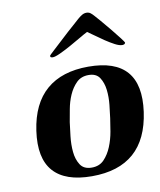

<svg xmlns="http://www.w3.org/2000/svg" viewBox="-77 -716 655 787"><g transform="rotate(-10 250.5 -322.0)"><path d="M50 -213Q66 -324 130.5 -379.5Q195 -435 305 -435Q528 -435 497 -213Q466 10 243 10Q132 10 83 -45.5Q34 -101 50 -213ZM248 -25Q280 -25 299.5 -45.5Q319 -66 331 -95.5Q343 -125 348.5 -157Q354 -189 357 -211Q360 -233 363.5 -265.5Q367 -298 363.5 -328Q360 -358 346 -379.5Q332 -401 300 -401Q269 -401 249.5 -381.5Q230 -362 218 -334.5Q206 -307 200.5 -276.5Q195 -246 191 -224Q188 -201 184 -167Q180 -133 183 -101.5Q186 -70 200.5 -47.5Q215 -25 248 -25ZM471 -506Q470 -501 466 -499.5Q462 -498 458 -498Q446 -498 428 -507.5Q410 -517 390.5 -530Q371 -543 353.5 -556Q336 -569 325 -576Q313 -570 291 -557Q269 -544 245.5 -531Q222 -518 200.5 -508Q179 -498 169 -498Q165 -498 161.5 -499.5Q158 -501 159 -506Q159 -508 179.5 -526.5Q200 -545 224.5 -568Q249 -591 272 -611Q295 -631 300 -636Q308 -643 317 -648.5Q326 -654 336 -654Q346 -654 353 -648.5Q360 -643 366 -636Q371 -631 388 -611Q405 -591 424 -568Q443 -545 457 -526.5Q471 -508 471 -506Z"/></g></svg>

Font: Gamine
Style: Bold Italic
Weight: 700
Designer: Tapiwanashe Sebastian Garikayi
Version: Version 1.000